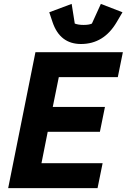

<svg xmlns="http://www.w3.org/2000/svg" viewBox="-20 -966 651 986"><path d="M396 -740Q288 -740 250 -852L233 -903L348 -946L364 -845Q382 -838 409 -838Q438 -838 452 -845L498 -946L609 -903L579 -852Q513 -740 396 -740ZM481 0H22L162 -698H611L585 -570H282L251 -417H519L493 -289H225L193 -128H507Z"/></svg>

Font: Aneliza
Style: Bold Italic
Weight: 700
Italic angle: -11.31°
Designer: Mike Abbink, Paul van der Laan, Pieter van Rosmalen
Foundry: Bold Monday
Version: Version 3.0